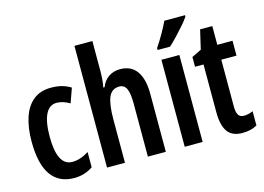

<svg xmlns="http://www.w3.org/2000/svg" viewBox="-101 -957 1592 1158"><g transform="rotate(-15 695.0 -378.0)"><path d="M233 10Q39 10 39 -269Q39 -354 60 -418Q81 -482 124.5 -517.5Q168 -553 235 -553Q273 -553 302.5 -545Q332 -537 358 -521L326 -431Q283 -456 244 -456Q199 -456 175.5 -408.5Q152 -361 152 -269Q152 -87 246 -87Q296 -87 349 -121V-26Q324 -8 293.5 1Q263 10 233 10Z M550 -574Q550 -547 548 -521.5Q546 -496 541 -472H549Q564 -511 595 -532Q626 -553 666 -553Q735 -553 770 -504Q805 -455 805 -362V0H693V-333Q693 -396 679.5 -424.5Q666 -453 635 -453Q588 -453 569 -408.5Q550 -364 550 -269V0H438V-760H550Z M1035 0H923V-543H1035ZM1130 -757Q1117 -737 1093 -709.5Q1069 -682 1042.5 -654Q1016 -626 994 -606H916V-618Q943 -658 964 -695Q985 -732 1001 -766H1130Z M1318 -88Q1344 -88 1374 -101V-12Q1355 -1 1332 4.5Q1309 10 1282 10Q1218 10 1189.5 -30Q1161 -70 1161 -152V-450H1108V-511L1168 -540L1196 -660H1272V-543H1367V-450H1272V-159Q1272 -123 1282 -105.5Q1292 -88 1318 -88Z"/></g></svg>

Font: Noto Sans Ethiopic ExtraCondensed SemiBold
Style: Regular
Weight: 600
Width: 2
Designer: Monotype Design Team
Foundry: Monotype Imaging Inc.
Version: Version 2.102; ttfautohint (v1.8.4.7-5d5b)